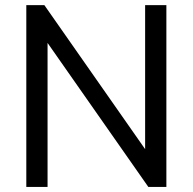

<svg xmlns="http://www.w3.org/2000/svg" viewBox="-20 -739 762 759"><path d="M155.3 -718.8 553.7 -149.4V-718.8H637.7V0H566.4L168 -569.3V0H84V-718.8Z"/></svg>

Font: Min Sans
Style: Regular
Weight: 400
Designer: Jinseong-Kim, NotoSansCJK, Nunito
Foundry: Jinseong-Kim
Version: Version 1.400;Glyphs 3.1.2 (3151)